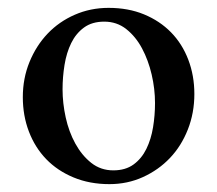

<svg xmlns="http://www.w3.org/2000/svg" viewBox="-20 -461 551 488"><path d="M245 -406Q214 -406 193.5 -391Q173 -376 161 -351.5Q149 -327 144 -296Q139 -265 139 -234Q139 -199 147 -162.5Q155 -126 171.5 -96Q188 -66 212 -47Q236 -28 268 -28Q299 -28 319.5 -43Q340 -58 352 -82.5Q364 -107 369 -137.5Q374 -168 374 -199Q374 -235 365.5 -271.5Q357 -308 341 -338Q325 -368 301 -387Q277 -406 245 -406ZM256 -441Q306 -441 346 -424.5Q386 -408 414.5 -379Q443 -350 458.5 -309.5Q474 -269 474 -222Q474 -174 457.5 -132Q441 -90 412 -59.5Q383 -29 343.5 -11Q304 7 258 7Q208 7 167 -10Q126 -27 97.5 -56.5Q69 -86 53.5 -126.5Q38 -167 38 -214Q38 -262 55 -303.5Q72 -345 101 -375.5Q130 -406 170 -423.5Q210 -441 256 -441Z"/></svg>

Font: Vermiglione Medium
Style: Regular
Weight: 500
Version: Version 1.000